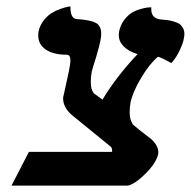

<svg xmlns="http://www.w3.org/2000/svg" viewBox="-20 -583 599 603"><path d="M301.8 -270 272 -292H273.9Q265.1 -300.8 265.1 -327.1Q265.1 -340.8 268.1 -357.9Q272.5 -374.5 282.2 -404.8Q293.5 -444.3 294.9 -453.1Q297.9 -466.3 297.9 -477.1Q297.9 -502.4 280.3 -511.5Q262.7 -520.5 223.1 -522.9Q201.2 -522.9 201.2 -560.1V-563Q197.8 -562.5 191.9 -561.5Q186 -560.5 170.4 -555.2Q154.8 -549.8 142.1 -542Q129.4 -534.2 117.2 -518.8Q105 -503.4 101.1 -483.9Q100.1 -479 100.1 -471.2Q100.1 -443.4 124 -427.2Q147.9 -411.1 189.9 -411.1Q201.2 -411.1 201.2 -392.1Q201.2 -383.3 195.8 -356.9Q192.9 -342.3 188 -320.8Q182.6 -296.9 180.2 -285.2Q178.2 -279.3 178.2 -273.9Q178.2 -246.1 205.1 -222.2L328.1 -122.1Q333 -117.2 332 -106H70.8L16.1 0H381.8Q404.8 -5.4 437.7 -38.3Q470.7 -71.3 477.1 -100.1V-106Q477.1 -125.5 455.1 -146Q420.4 -172.4 396 -192.9H397Q387.2 -207 387.2 -230Q387.2 -244.1 390.1 -262.2Q397.5 -295.4 423.8 -339.4Q450.2 -383.3 476.1 -404.8Q487.3 -402.3 518.1 -384.8Q533.7 -401.9 544.4 -425Q555.2 -448.2 557.1 -460.9Q559.1 -470.7 559.1 -476.1Q559.1 -487.3 554.4 -495.4Q549.8 -503.4 543.5 -507.8Q537.1 -512.2 526.1 -515.4Q515.1 -518.6 506.3 -519.8Q497.6 -521 483.9 -522Q455.1 -525.4 455.1 -554.2V-560.1H454.1Q449.2 -560.1 442.4 -559.3Q435.5 -558.6 420.9 -554.4Q406.2 -550.3 394 -543Q381.8 -535.6 370.1 -520.3Q358.4 -504.9 354 -483.9Q354 -481.9 353.5 -478.5Q353 -475.1 353 -473.1Q353 -453.1 368.4 -437.3Q383.8 -421.4 412.1 -413.1Q346.7 -344.2 301.8 -270Z"/></svg>

Font: Linux Libertine G
Style: Semibold Italic
Weight: 600
Italic angle: -11.5°
Designer: Philipp H. Poll
Foundry: Philipp H. Poll
Version: Version 5.1.1